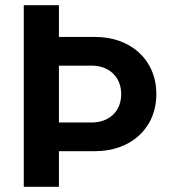

<svg xmlns="http://www.w3.org/2000/svg" viewBox="-20 -723 656 743"><path d="M72 0H208V-138H349C483 -138 585 -224 585 -359C585 -494 483 -580 349 -580H208V-703H72ZM208 -249V-469H335C400 -469 449 -427 449 -359C449 -290 400 -249 335 -249Z"/></svg>

Font: MV Cash SemiBold
Style: Regular
Weight: 600
Designer: Rodrigo Fuenzalida
Foundry: fragTYPE
Version: Version 1.100;Glyphs 3.1.2 (3151)